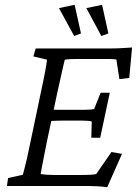

<svg xmlns="http://www.w3.org/2000/svg" viewBox="-20 -775 577 800"><path d="M426.8 4.9Q402.3 2 383.3 1Q364.3 0 347.7 0H8.8L13.7 -33.2L75.2 -46.9Q78.1 -56.6 82 -72.3Q85.9 -87.9 92.3 -114.7Q98.6 -141.6 107.4 -185.5L148.4 -380.9Q163.1 -449.2 168.9 -481.4Q174.8 -513.7 175.8 -526.4L119.1 -540L128.9 -573.2H447.3Q459 -573.2 471.7 -573.7Q484.4 -574.2 499.5 -575.2Q514.6 -576.2 530.3 -577.1L518.6 -450.2L477.5 -445.3L464.8 -527.3Q459 -528.3 449.7 -528.8Q440.4 -529.3 429.7 -529.3H308.6Q290 -529.3 276.9 -528.8Q263.7 -528.3 250 -526.4Q249 -523.4 245.1 -506.3Q241.2 -489.3 235.8 -465.3Q230.5 -441.4 225.1 -417Q219.7 -392.6 215.8 -375L176.8 -191.4Q172.9 -172.9 167 -142.6Q161.1 -112.3 155.8 -85.4Q150.4 -58.6 149.4 -49.8Q161.1 -47.9 174.3 -46.9Q187.5 -45.9 204.1 -45.9H311.5Q340.8 -45.9 357.4 -46.9Q374 -47.9 380.9 -49.8L444.3 -141.6L488.3 -133.8ZM360.4 -201.2 362.3 -268.6Q357.4 -270.5 347.2 -271.5Q336.9 -272.5 321.3 -272.5H241.2Q230.5 -272.5 214.8 -272Q199.2 -271.5 180.7 -270.5L191.4 -318.4Q209 -317.4 223.6 -317.4Q238.3 -317.4 250 -317.4H329.1Q344.7 -317.4 355 -318.4Q365.2 -319.3 372.1 -320.3L399.4 -388.7H437.5L397.5 -201.2ZM402.3 -625 339.8 -741.2 405.3 -754.9 431.6 -635.7ZM289.1 -625 225.6 -741.2 291 -754.9 317.4 -635.7Z"/></svg>

Font: Crimson Pro Light
Style: Italic
Weight: 300
Italic angle: -12°
Designer: Jacques Le Bailly
Foundry: Baron von Fonthausen
Version: Version 1.003